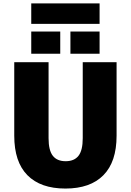

<svg xmlns="http://www.w3.org/2000/svg" viewBox="-20 -1095 766 1125"><path d="M63.5 -299.8V-730.5H264.6V-285.2Q264.6 -213.9 289.6 -182.1Q314.5 -150.4 364.7 -150.4Q415 -150.4 439.9 -182.1Q464.8 -213.9 464.8 -285.2V-730.5H663.1V-299.8Q663.1 -146.5 585.9 -68.4Q508.8 9.8 363.3 9.8Q217.8 9.8 140.6 -68.4Q63.5 -146.5 63.5 -299.8ZM163.1 -780.3V-910.2H333V-780.3ZM163.1 -955.1V-1075.2H563.5V-955.1ZM392.6 -780.3V-910.2H563.5V-780.3Z"/></svg>

Font: GenEi M Gothic v2 Black
Style: Regular
Weight: 900
Version: Version 2.0